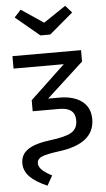

<svg xmlns="http://www.w3.org/2000/svg" viewBox="-64 -821 595 1074"><g transform="rotate(-5 233.5 -284.0)"><path d="M344.2 -780.8 379.9 -740.2 247.1 -627.9H191.9L57.1 -740.2L94.2 -780.8L219.2 -696.8ZM158.2 212.9Q93.3 185.1 61 152.1Q28.8 119.1 28.8 76.2Q28.8 26.9 69.3 -0.7Q109.9 -28.3 195.8 -39.1Q278.8 -48.8 314.5 -69.3Q350.1 -89.8 350.1 -137.2Q350.1 -209 262.2 -209H111.8V-271L308.1 -456.1H25.9V-525.9H411.1V-461.9L204.1 -272H266.1Q347.2 -272 393.6 -236.8Q439.9 -201.7 439.9 -136.2Q439.9 1 240.2 26.9Q167.5 36.1 141.4 47.9Q115.2 59.6 115.2 83Q115.2 103 133.3 120.8Q151.4 138.7 189 158.2Z"/></g></svg>

Font: Fira Sans Book
Style: Regular
Weight: 350
Designer: Carrois Corporate & Edenspiekermann AG
Foundry: Carrois Corporate GbR & Edenspiekermann AG
Version: Version 4.203;PS 004.203;hotconv 1.0.88;makeotf.lib2.5.64775